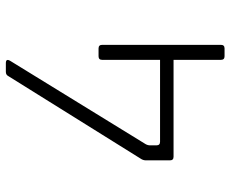

<svg xmlns="http://www.w3.org/2000/svg" viewBox="-84 -684 769 640"><g transform="rotate(-90 300.0 -364.5)"><path d="M432 0Q420 0 420 -12V-170H97Q85 -170 85 -182V-262Q85 -270 89 -277L366 -721Q370 -729 380 -729H409Q425 -729 417 -715L139 -263Q135 -256 135 -248V-227Q135 -215 147 -215H420V-408Q420 -420 432 -420H458Q470 -420 470 -408V-12Q470 0 458 0Z"/></g></svg>

Font: Pitagon Sans Mono Thin
Style: Regular
Weight: 100
Monospace: yes
Designer: Travis Tran
Foundry: Pitagon
Version: Version 1.001; ttfautohint (v1.8.4.7-5d5b);gftools[0.9.26]